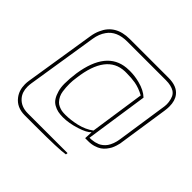

<svg xmlns="http://www.w3.org/2000/svg" viewBox="-207 -917 1315 1315"><g transform="rotate(45 450.5 -260.0)"><path d="M394 -20Q443.8 -20 502 -33.2Q562 -47.4 606 -80.1L664.6 -479Q617.2 -504.9 572.3 -512.7Q535.2 -519 488.8 -519H471.7Q300.8 -513.2 268.6 -253.9Q263.2 -219.7 263.2 -190.9Q263.2 -154.3 268.1 -120.6Q273.9 -79.6 302.2 -49.8Q312.5 -39.1 328.1 -32.2Q343.3 -25.4 357.9 -22.5Q373 -20 394 -20ZM297.9 179.2H199.7Q122.1 179.2 81.1 125.5Q49.8 85 49.8 27.8Q49.8 10.3 52.7 -8.8L133.8 -521Q139.6 -558.6 153.3 -588.4Q201.2 -699.2 338.9 -699.2H713.9Q795.9 -699.2 831.5 -652.8Q857.4 -619.6 857.4 -564.5Q857.4 -543.9 854 -521L800.8 -167Q799.3 -156.2 797.9 -147Q795.9 -137.2 790.5 -119.6Q784.7 -101.6 777.8 -87.9Q770.5 -74.2 757.3 -57.1Q744.1 -40.5 727.5 -29.3Q710.9 -18.1 686.5 -10.7Q662.1 -2.9 631.8 -2.9H602.5L605 -63Q582.5 -37.6 518.6 -17.6Q451.7 3.9 393.6 3.9Q368.2 3.9 345.7 -0.5Q324.2 -4.9 302.7 -17.1Q281.2 -29.3 268.6 -49.8Q255.4 -70.3 246.6 -101.6Q238.3 -129.9 238.3 -167Q238.3 -213.9 246.6 -274.9Q285.6 -527.8 461.9 -543.9Q478 -545.4 493.2 -545.4Q541 -545.4 588.4 -533.2Q652.3 -517.1 689 -481.9L621.6 -25.9Q634.3 -25.9 644.5 -26.9Q654.8 -27.8 669.9 -31.2Q684.6 -35.2 696.8 -40Q708.5 -44.9 722.2 -55.7Q735.8 -66.4 746.1 -81.1Q755.9 -95.2 764.6 -117.7Q772.9 -139.6 776.9 -167L829.6 -521Q834 -543.9 834 -563Q834 -574.2 832.5 -583.5Q828.6 -609.9 820.3 -627.4Q811.5 -645 794.9 -655.8Q764.2 -674.8 712.9 -674.8H338.9Q237.8 -674.8 192.9 -610.8Q166 -573.7 157.7 -521L76.7 -8.8Q73.7 9.8 73.7 27.3Q73.7 78.6 101.6 111.3Q138.2 154.8 205.6 154.8H589.8L587.9 168.9Q536.1 179.2 297.9 179.2Z"/></g></svg>

Font: Squarion Thin
Style: Italic
Weight: 100
Designer: Natanael Gama
Version: Version 1.00;September 12, 2019;FontCreator 11.5.0.2425 64-b